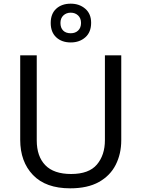

<svg xmlns="http://www.w3.org/2000/svg" viewBox="-20 -1015 771 1045"><path d="M640 -252Q640 -178 610 -118.5Q580 -59 518.5 -24.5Q457 10 362 10Q229 10 159.5 -62.5Q90 -135 90 -254V-714H180V-251Q180 -164 226.5 -116Q273 -68 367 -68Q464 -68 507.5 -119.5Q551 -171 551 -252V-714H640ZM365 -784Q316 -784 286 -812Q256 -840 256 -890Q256 -940 286 -967.5Q316 -995 365 -995Q412 -995 444 -967.5Q476 -940 476 -891Q476 -840 444.5 -812Q413 -784 365 -784ZM365 -834Q390 -834 405.5 -849Q421 -864 421 -890Q421 -916 405 -931Q389 -946 365 -946Q341 -946 325 -931Q309 -916 309 -890Q309 -864 323.5 -849Q338 -834 365 -834Z"/></svg>

Font: Noto Sans Coptic
Style: Regular
Weight: 400
Designer: Monotype Design Team, Denis Moyogo Jacquerye
Foundry: Monotype Imaging Inc.
Version: Version 2.002; ttfautohint (v1.8.4.7-5d5b)